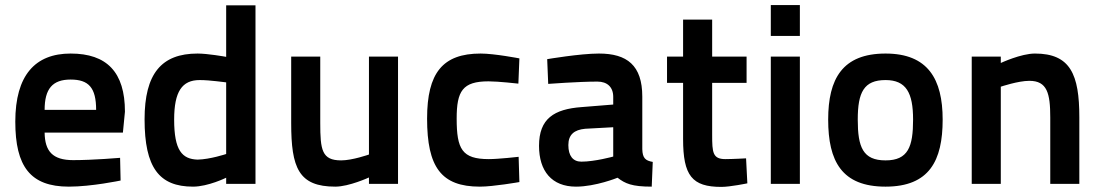

<svg xmlns="http://www.w3.org/2000/svg" viewBox="-20 -721 4320 753"><path d="M267 -93C186 -93 156 -128 155 -201H462L470 -283C470 -438 399 -511 257 -511C118 -511 40 -426 40 -244C40 -68 99 11 250 11C339 11 453 -13 453 -13L451 -102C451 -102 346 -93 267 -93ZM155 -290C155 -373 186 -409 257 -409C328 -409 357 -377 357 -290Z M982 -700H867V-498C862 -499 794 -511 755 -511C613 -511 547 -432 547 -253C547 -64 604 11 737 11C796 11 867 -24 867 -24V0H982ZM755 -95C694 -97 663 -131 663 -252C663 -362 694 -407 763 -407C805 -407 862 -398 867 -398V-117C867 -117 804 -96 755 -95Z M1427 -499V-115C1427 -115 1362 -92 1318 -92C1242 -92 1236 -133 1236 -239V-499H1122V-238C1122 -63 1151 11 1295 11C1349 11 1427 -25 1427 -25V0H1541V-499Z M1865 -511C1716 -511 1655 -435 1655 -256C1655 -66 1710 11 1862 11C1915 11 2017 -7 2017 -7L2014 -106C2014 -106 1935 -97 1897 -97C1792 -97 1771 -136 1771 -256C1771 -364 1794 -402 1896 -402C1934 -402 2013 -393 2013 -393L2017 -492C2017 -492 1919 -511 1865 -511Z M2499 -342C2499 -465 2439 -511 2329 -511C2255 -511 2126 -489 2126 -489L2130 -392C2130 -392 2249 -401 2323 -401C2361 -401 2385 -380 2385 -341V-311L2261 -301C2153 -293 2094 -256 2094 -149C2094 -50 2144 11 2239 11C2316 11 2402 -24 2402 -24C2432 -1 2458 11 2536 11L2540 -86C2511 -91 2500 -101 2499 -136ZM2385 -222V-107C2385 -107 2313 -87 2260 -87C2227 -87 2209 -110 2209 -152C2209 -193 2232 -212 2275 -216Z M2908 -396V-499H2773V-644H2659V-499H2596V-396H2659V-176C2659 -32 2694 12 2809 12C2844 12 2911 -2 2911 -2L2906 -100C2906 -100 2853 -97 2825 -97C2775 -97 2773 -123 2773 -192V-396Z M3003 0H3117V-499H3003ZM3003 -580H3117V-701H3003Z M3453 -511C3284 -511 3228 -412 3228 -252C3228 -89 3281 11 3453 11C3625 11 3677 -91 3677 -252C3677 -411 3619 -511 3453 -511ZM3453 -92C3364 -92 3344 -144 3344 -252C3344 -359 3368 -407 3453 -407C3534 -407 3561 -357 3561 -252C3561 -146 3542 -92 3453 -92Z M3905 0V-381C3905 -381 3973 -404 4017 -404C4087 -404 4099 -355 4099 -260V0H4213V-261C4213 -429 4178 -511 4039 -511C3984 -511 3905 -474 3905 -474V-499H3791V0Z"/></svg>

Font: TitilliumText22L
Style: 800 wt
Weight: 800
Designer: Campivisivi
Foundry: Campivisivi
Version: 1.000